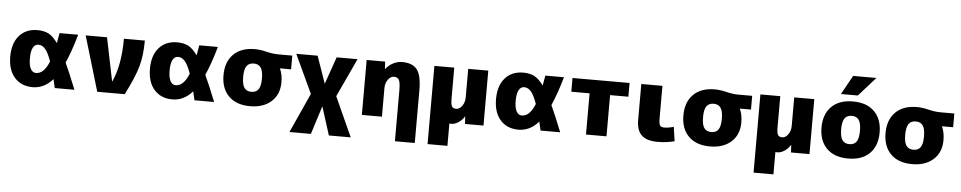

<svg xmlns="http://www.w3.org/2000/svg" viewBox="-48 -1180 9055 1810"><g transform="rotate(5 4479.5 -275.0)"><path d="M268 10Q160 10 96.5 -61.5Q33 -133 33 -260Q33 -387 96.5 -458.5Q160 -530 268 -530Q328 -530 371.5 -508.5Q415 -487 460 -424Q463 -439 477 -520H653Q609 -363 558 -248Q597 -165 663 0H477Q473 -17 466.5 -45Q460 -73 458 -83Q377 10 268 10ZM411 -246Q381 -330 352.5 -362Q324 -394 288 -394Q256 -394 237.5 -361Q219 -328 219 -260Q219 -192 237.5 -159Q256 -126 288 -126Q363 -126 411 -246Z M1012 -110Q1086 -271 1086 -520H1284Q1284 -380 1254.5 -274Q1225 -168 1139 0H879L724 -520H926L1010 -110Z M1590 10Q1482 10 1418.5 -61.5Q1355 -133 1355 -260Q1355 -387 1418.5 -458.5Q1482 -530 1590 -530Q1650 -530 1693.5 -508.5Q1737 -487 1782 -424Q1785 -439 1799 -520H1975Q1931 -363 1880 -248Q1919 -165 1985 0H1799Q1795 -17 1788.5 -45Q1782 -73 1780 -83Q1699 10 1590 10ZM1733 -246Q1703 -330 1674.5 -362Q1646 -394 1610 -394Q1578 -394 1559.5 -361Q1541 -328 1541 -260Q1541 -192 1559.5 -159Q1578 -126 1610 -126Q1685 -126 1733 -246Z M2576 -370V-368Q2601 -314 2601 -240Q2601 -125 2526 -57.5Q2451 10 2326 10Q2195 10 2123 -62Q2051 -134 2051 -260Q2051 -386 2123 -458Q2195 -530 2326 -530Q2376 -530 2436.5 -515Q2497 -500 2551 -500H2681V-370ZM2259 -157Q2281 -126 2326 -126Q2371 -126 2393 -157Q2415 -188 2415 -260Q2415 -332 2393 -363Q2371 -394 2326 -394Q2281 -394 2259 -363Q2237 -332 2237 -260Q2237 -188 2259 -157Z M3006 -45H3004L2920 220H2717L2887 -155L2717 -520H2919L3008 -265H3010L3099 -520H3297L3127 -155L3297 220H3090Z M3564 -450Q3592 -487 3633.5 -508.5Q3675 -530 3718 -530Q3817 -530 3860 -474.5Q3903 -419 3903 -280V220H3715V-260Q3715 -335 3701.5 -360Q3688 -385 3653 -385Q3622 -385 3597.5 -351Q3573 -317 3573 -270V0H3383V-520H3558L3562 -450Z M4344 -520H4534V0H4359L4355 -70H4353Q4331 -34 4297 -12Q4263 10 4230 10Q4227 10 4221 9.5Q4215 9 4212 9V220H4024V-520H4212V-230Q4212 -172 4223 -153.5Q4234 -135 4264 -135Q4295 -135 4319.5 -169Q4344 -203 4344 -250Z M4865 10Q4757 10 4693.5 -61.5Q4630 -133 4630 -260Q4630 -387 4693.5 -458.5Q4757 -530 4865 -530Q4925 -530 4968.5 -508.5Q5012 -487 5057 -424Q5060 -439 5074 -520H5250Q5206 -363 5155 -248Q5194 -165 5260 0H5074Q5070 -17 5063.5 -45Q5057 -73 5055 -83Q4974 10 4865 10ZM5008 -246Q4978 -330 4949.5 -362Q4921 -394 4885 -394Q4853 -394 4834.5 -361Q4816 -328 4816 -260Q4816 -192 4834.5 -159Q4853 -126 4885 -126Q4960 -126 5008 -246Z M5698 -390V0H5504V-390H5331V-520H5871V-390Z M6182 -520V-210Q6182 -162 6192.5 -146Q6203 -130 6232 -130Q6276 -130 6322 -145L6342 -10Q6268 10 6182 10Q6079 10 6030.5 -35.5Q5982 -81 5982 -180V-520Z M6928 -370V-368Q6953 -314 6953 -240Q6953 -125 6878 -57.5Q6803 10 6678 10Q6547 10 6475 -62Q6403 -134 6403 -260Q6403 -386 6475 -458Q6547 -530 6678 -530Q6728 -530 6788.5 -515Q6849 -500 6903 -500H7033V-370ZM6611 -157Q6633 -126 6678 -126Q6723 -126 6745 -157Q6767 -188 6767 -260Q6767 -332 6745 -363Q6723 -394 6678 -394Q6633 -394 6611 -363Q6589 -332 6589 -260Q6589 -188 6611 -157Z M7429 -520H7619V0H7444L7440 -70H7438Q7416 -34 7382 -12Q7348 10 7315 10Q7312 10 7306 9.5Q7300 9 7297 9V220H7109V-520H7297V-230Q7297 -172 7308 -153.5Q7319 -135 7349 -135Q7380 -135 7404.5 -169Q7429 -203 7429 -250Z M8025 -590H7865L7965 -770H8185ZM7782 -458Q7854 -530 7985 -530Q8116 -530 8188 -458Q8260 -386 8260 -260Q8260 -134 8188 -62Q8116 10 7985 10Q7854 10 7782 -62Q7710 -134 7710 -260Q7710 -386 7782 -458ZM7918 -157Q7940 -126 7985 -126Q8030 -126 8052 -157Q8074 -188 8074 -260Q8074 -332 8052 -363Q8030 -394 7985 -394Q7940 -394 7918 -363Q7896 -332 7896 -260Q7896 -188 7918 -157Z M8841 -370V-368Q8866 -314 8866 -240Q8866 -125 8791 -57.5Q8716 10 8591 10Q8460 10 8388 -62Q8316 -134 8316 -260Q8316 -386 8388 -458Q8460 -530 8591 -530Q8641 -530 8701.5 -515Q8762 -500 8816 -500H8946V-370ZM8524 -157Q8546 -126 8591 -126Q8636 -126 8658 -157Q8680 -188 8680 -260Q8680 -332 8658 -363Q8636 -394 8591 -394Q8546 -394 8524 -363Q8502 -332 8502 -260Q8502 -188 8524 -157Z"/></g></svg>

Font: M PLUS 1p Black
Style: Regular
Weight: 900
Version: Version 1.061